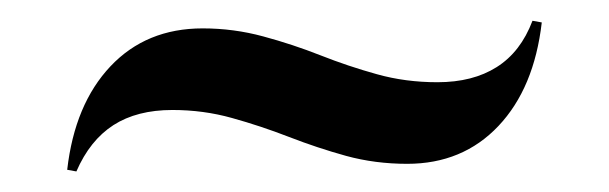

<svg xmlns="http://www.w3.org/2000/svg" viewBox="-20 -303 584 184"><path d="M370.2 -146Q339.5 -146 311.7 -153.6Q283.9 -161.3 256.9 -171.8Q229.8 -182.3 202.4 -189.9Q175 -197.6 145.2 -197.6Q111.3 -197.6 88.7 -183.1Q66.1 -168.5 53.2 -138.7L44.4 -140.3Q51.6 -203.2 85.9 -239.5Q120.2 -275.8 174.2 -275.8Q204 -275.8 232.3 -268.1Q260.5 -260.5 287.1 -250Q313.7 -239.5 341.1 -231.9Q368.5 -224.2 399.2 -224.2Q433.1 -224.2 456 -238.7Q479 -253.2 490.3 -283.1L499.2 -281.5Q491.9 -218.5 457.7 -182.3Q423.4 -146 370.2 -146Z"/></svg>

Font: Playfair 144pt SemiCondensed ExtraBold
Style: Regular
Weight: 800
Width: 4
Designer: Claus Eggers Sørensen
Foundry: Claus Eggers Sørensen
Version: Version 2.203